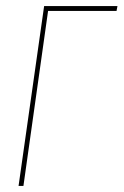

<svg xmlns="http://www.w3.org/2000/svg" viewBox="-20 -611 406 631"><path d="M41 0 125 -591H366L363 -575H138L57 0Z"/></svg>

Font: Alumni Sans Pinstripe
Style: Italic
Weight: 400
Italic angle: -8°
Designer: Robert E. Leuschke
Foundry: Robert E. Leuschke
Version: Version 1.010; ttfautohint (v1.8.4.7-5d5b)